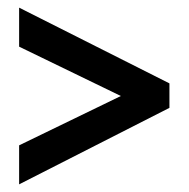

<svg xmlns="http://www.w3.org/2000/svg" viewBox="-20 -608 494 502"><path d="M30 -228 296 -357 30 -486V-588L423 -390V-326L30 -126Z"/></svg>

Font: Noto Sans Sinhala ExtraCondensed SemiBold
Style: Regular
Weight: 600
Width: 2
Designer: Jelle Bosma - Monotype Design Team
Foundry: Monotype Imaging Inc.
Version: Version 2.006; ttfautohint (v1.8.4.7-5d5b)